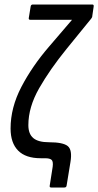

<svg xmlns="http://www.w3.org/2000/svg" viewBox="-20 -703 436 853"><path d="M207 130Q199 130 201 121L214 38Q217 15 209.5 7.5Q202 0 180 0H161Q94 0 60.5 -34Q27 -68 27 -132Q27 -225 75 -317Q123 -409 198 -496L300 -615H115Q106 -615 108 -624L116 -673Q117 -683 126 -683H390Q398 -683 396 -673L390 -632Q390 -628 388.5 -625.5Q387 -623 385 -620L276 -486Q202 -395 154 -311Q106 -227 106 -147Q106 -108 128 -89.5Q150 -71 198 -71Q260 -71 281 -54Q302 -37 293 17L276 121Q275 130 266 130Z"/></svg>

Font: Sofia Sans Condensed Medium
Style: Italic
Weight: 500
Italic angle: -9°
Designer: Botio Nikoltchev, Ani Petrova
Foundry: lettersoup
Version: Version 4.101; ttfautohint (v1.8.4.7-5d5b)